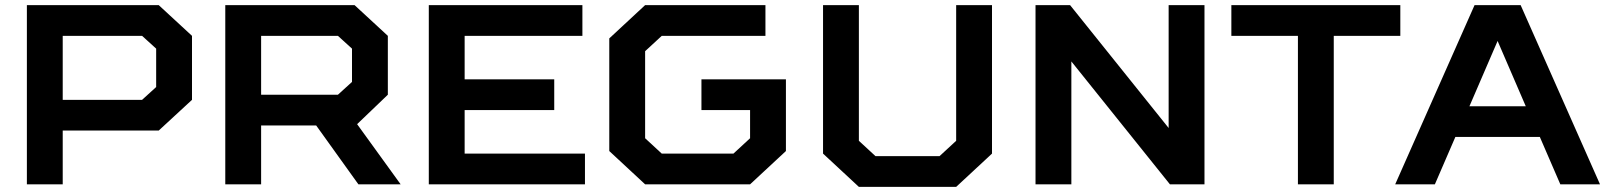

<svg xmlns="http://www.w3.org/2000/svg" viewBox="-20 -720 6270 750"><path d="M600 -210H225V0H85V-700H600L730 -580V-330ZM590 -530 535 -580H225V-330H535L590 -380Z M1215 -230H1000V0H860V-700H1365L1495 -580V-350L1375 -235L1545 0H1380ZM1355 -530 1300 -580H1000V-350H1300L1355 -400Z M1655 -700H2255V-580H1795V-410H2145V-290H1795V-120H2265V0H1655Z M2910 -180V-290H2720V-410H3050V-130L2910 0H2500L2360 -130V-570L2500 -700H2970V-580H2565L2500 -520V-180L2565 -120H2845Z M3715 -170V-700H3855V-120L3715 10H3335L3195 -120V-700H3335V-170L3400 -110H3650Z M4545 -220V-700H4685V0H4550L4165 -480V0H4025V-700H4160Z M5190 0H5050V-580H4790V-700H5450V-580H5190Z M6075 0 5995 -185H5665L5585 0H5430L5740 -700H5920L6230 0ZM5830 -560 5720 -305H5940Z"/></svg>

Font: Squares Bold
Style: Regular
Weight: 400
Designer: Typetype
Foundry: Typetype
Version: Version 001.000